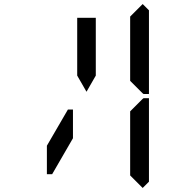

<svg xmlns="http://www.w3.org/2000/svg" viewBox="-20 -975 856 950"><path d="M686 -955 717 -924V-510H690L685 -514L624 -575V-607V-782V-887V-893ZM685 -485 690 -489H717V-76L686 -45L624 -107V-113V-218V-424ZM362 -673V-887H454V-876V-673V-601L408 -521L362 -601ZM341 -291 238 -113H212V-254L316 -433H341Z"/></svg>

Font: DSEG14 Classic
Style: Regular
Weight: 400
Designer: Keshikan(Twitter:@keshinomi_88pro)
Version: Version 0.46